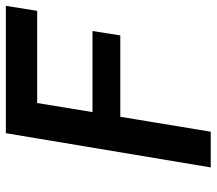

<svg xmlns="http://www.w3.org/2000/svg" viewBox="-62 -678 740 656"><g transform="rotate(-90 308.0 -350.0)"><path d="M284 -593 253 -404H530L515 -309H237L186 0H64L181 -700H616L599 -593Z"/></g></svg>

Font: Be Vietnam SemiBold
Style: Italic
Weight: 600
Italic angle: -9.556°
Designer: Gabriel Lam
Foundry: TypeRant
Version: Version 3.000